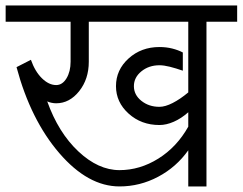

<svg xmlns="http://www.w3.org/2000/svg" viewBox="-33 -670 872 690"><path d="M396.5 -58.6Q469.7 -58.6 536.1 -100.1Q602.5 -141.6 643.6 -214.8V-266.6Q618.2 -244.1 591.3 -232.4Q564.5 -220.7 540 -220.7Q474.6 -220.7 429.2 -261.7Q383.8 -302.7 383.8 -360.4Q383.8 -418.9 429.2 -460Q474.6 -501 540 -501Q564.5 -501 585.9 -495.6Q607.4 -490.2 624 -481.4V-416Q598.6 -424.8 577.1 -430.2Q555.7 -435.5 540 -435.5Q502 -435.5 475.1 -413.6Q448.2 -391.6 448.2 -360.4Q448.2 -329.1 475.1 -307.6Q502 -286.1 540 -286.1Q560.5 -286.1 587.4 -299.8Q614.3 -313.5 643.6 -337.9V-591.8H286.1V-448.2Q286.1 -385.7 251.5 -342.3Q216.8 -298.8 168.9 -298.8Q160.2 -298.8 151.4 -300.8Q142.6 -302.7 136.7 -305.7Q176.8 -193.4 248.5 -126Q320.3 -58.6 396.5 -58.6ZM-12.7 -591.8V-650.4H819.3V-591.8H709V0H643.6V-129.9Q600.6 -69.3 535.2 -34.7Q469.7 0 396.5 0Q283.2 0 180.2 -119.6Q77.1 -239.3 26.4 -428.7L78.1 -455.1Q92.8 -413.1 117.7 -388.7Q142.6 -364.3 168.9 -364.3Q191.4 -364.3 206.1 -388.7Q220.7 -413.1 220.7 -448.2V-591.8Z"/></svg>

Font: Lohit Marathi
Style: Regular
Weight: 400
Version: 2.94.2